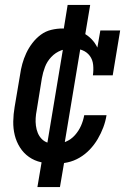

<svg xmlns="http://www.w3.org/2000/svg" viewBox="-20 -653 540 775"><path d="M202 8Q174 8 146.5 2Q119 -4 97 -19.5Q75 -35 60.5 -58Q46 -81 39.5 -107.5Q33 -134 33.5 -163Q34 -192 39 -221L61 -351Q64 -373 70 -395Q76 -417 86 -438.5Q96 -460 111 -479.5Q126 -499 145 -513Q164 -527 187 -532.5Q210 -538 232 -538Q255 -538 276.5 -533.5Q298 -529 316.5 -519.5Q335 -510 349.5 -495Q364 -480 373 -461L385 -530H465L435 -349H355Q358 -370 356 -391Q354 -412 342.5 -427.5Q331 -443 312 -450.5Q293 -458 272 -458Q249 -458 226.5 -449.5Q204 -441 187 -423Q170 -405 161.5 -382.5Q153 -360 149 -337L128 -207Q125 -192 124 -176.5Q123 -161 125 -145.5Q127 -130 132.5 -116.5Q138 -103 148 -92.5Q158 -82 172.5 -77Q187 -72 202 -72Q224 -72 245.5 -81Q267 -90 282.5 -107.5Q298 -125 307 -145.5Q316 -166 320 -188H410Q406 -163 397 -139Q388 -115 374.5 -92Q361 -69 342.5 -49.5Q324 -30 301 -16.5Q278 -3 252.5 2.5Q227 8 202 8ZM131 102 156 -46 166 -45 240 -490H275L231 -497L253 -633H344L319 -484L309 -485L235 -40H200L245 -33L222 102Z"/></svg>

Font: Iosevka Slab Medium Oblique
Style: Regular
Weight: 500
Italic angle: -9°
Monospace: yes
Designer: Belleve Invis
Foundry: Belleve Invis
Version: Version 11.1.1; ttfautohint (v1.8.3)